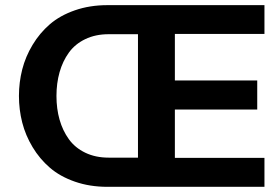

<svg xmlns="http://www.w3.org/2000/svg" viewBox="-20 -722 1076 742"><path d="M395 0Q326.7 0 269.3 -20Q211.9 -40 172.6 -74Q133.3 -107.9 106 -153.3Q78.6 -198.7 65.9 -248.5Q53.2 -298.3 53.2 -351.1Q53.2 -403.8 65.9 -453.6Q78.6 -503.4 106 -548.8Q133.3 -594.2 172.6 -628.2Q211.9 -662.1 269.3 -682.1Q326.7 -702.1 395 -702.1H1002V-590.8H655.8V-411.1H974.1V-298.8H655.8V-111.8H1002V0ZM399.9 -112.8H513.2V-589.8H399.9Q349.1 -589.8 309.6 -570.8Q270 -551.8 246.1 -518.6Q222.2 -485.4 210.2 -442.9Q198.2 -400.4 198.2 -351.1Q198.2 -301.8 210.2 -259.5Q222.2 -217.3 246.1 -184.1Q270 -150.9 309.6 -131.8Q349.1 -112.8 399.9 -112.8Z"/></svg>

Font: LT Superior
Style: Bold
Weight: 400
Designer: Daniel Lyons
Foundry: LyonsType
Version: Version 1.000